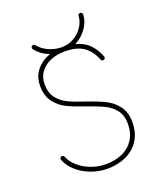

<svg xmlns="http://www.w3.org/2000/svg" viewBox="-145 -869 814 974"><g transform="rotate(-20 262.0 -382.5)"><path d="M58.6 -115.2Q58.6 -120.1 62 -123.8Q65.4 -127.4 70.8 -127.4Q74.7 -127.4 77.9 -125.2Q81.1 -123 82 -119.6Q93.3 -90.3 121.3 -65.7Q149.4 -41 187.7 -26.6Q226.1 -12.2 267.1 -12.2Q317.9 -12.2 357.2 -30Q396.5 -47.9 418.7 -83Q440.9 -118.2 440.9 -168Q440.9 -212.9 418.7 -241.5Q396.5 -270 363.3 -286.1Q330.1 -302.2 272.9 -321.8Q213.4 -341.8 176.5 -359.6Q139.6 -377.4 113.8 -411.4Q87.9 -445.3 87.9 -499Q87.9 -548.8 116 -583.5Q144 -618.2 190.9 -634.3Q168.5 -642.6 149.4 -656.2Q130.4 -669.9 116.7 -687.5Q114.3 -690.9 114.3 -694.8Q114.3 -700.2 117.9 -703.6Q121.6 -707 126.5 -707Q132.8 -707 136.2 -702.1Q155.8 -676.8 189.5 -661.6Q223.1 -646.5 258.8 -646.5Q279.3 -646.5 295.9 -651.4Q322.8 -659.2 344.7 -677.2Q366.7 -695.3 379.4 -719Q392.1 -742.7 393.1 -766.6Q393.1 -771.5 396.7 -774.9Q400.4 -778.3 405.3 -778.3Q410.6 -778.3 414.1 -774.4Q417.5 -770.5 417.5 -765.6Q416.5 -728.5 391.8 -693.1Q367.2 -657.7 328.6 -638.2Q374.5 -626 401.9 -597.7Q429.2 -569.3 444.3 -529.3Q445.3 -526.4 445.3 -524.9Q445.3 -520 441.9 -516.4Q438.5 -512.7 433.1 -512.7Q429.2 -512.7 426 -514.9Q422.9 -517.1 421.9 -520.5Q403.8 -568.4 367.4 -595Q331.1 -621.6 262.7 -621.6Q222.2 -621.6 187.7 -607.2Q153.3 -592.8 132.8 -565.2Q112.3 -537.6 112.3 -499Q112.3 -453.1 134.5 -424.6Q156.7 -396 189.7 -380.1Q222.7 -364.3 280.8 -345.2Q339.8 -325.2 376.7 -306.9Q413.6 -288.6 439.5 -254.6Q465.3 -220.7 465.3 -168Q465.3 -110.8 439.5 -70.3Q413.6 -29.8 368.7 -8.8Q323.7 12.2 267.1 12.2Q221.7 12.2 178.7 -3.9Q135.7 -20 104.2 -48.1Q72.8 -76.2 59.6 -110.8Q58.6 -113.8 58.6 -115.2Z"/></g></svg>

Font: Velvelyne Light
Style: Regular
Weight: 200
Designer: Manon Van der Borght et Mariel Nils
Foundry: Velvetyne
Version: Version 1.070